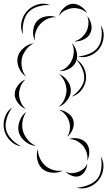

<svg xmlns="http://www.w3.org/2000/svg" viewBox="-95 -818 592 1059"><path d="M32 -628Q16 -659 23.5 -695.5Q31 -732 54 -757Q78 -783 113.5 -793.5Q149 -804 181 -790Q147 -792 113.5 -781.5Q80 -771 62 -751Q43 -730 35 -696Q27 -662 32 -628ZM230 -730Q236 -754 257 -774Q278 -794 302 -797Q327 -799 351 -783Q375 -767 386 -745Q368 -762 346 -768.5Q324 -775 305 -773Q285 -771 264.5 -761Q244 -751 230 -730ZM98 -594Q85 -618 88 -649.5Q91 -681 109 -702Q128 -722 159 -727.5Q190 -733 215 -723Q188 -724 165 -713Q142 -702 127 -685Q112 -669 103 -645Q94 -621 98 -594ZM386 -729Q403 -711 408.5 -683Q414 -655 402 -633Q391 -611 364.5 -599Q338 -587 314 -590Q338 -596 355 -611Q372 -626 381 -644Q390 -661 392.5 -683.5Q395 -706 386 -729ZM461 -678Q480 -650 476.5 -614Q473 -578 454 -551Q434 -524 400.5 -510.5Q367 -497 335 -507Q369 -509 399.5 -522.5Q430 -536 445 -557Q461 -579 465 -612Q469 -645 461 -678ZM301 -581Q318 -564 326 -537.5Q334 -511 328 -488Q355 -472 369 -441Q383 -410 379 -379Q375 -347 353.5 -320Q332 -293 300 -285Q327 -303 346.5 -328.5Q366 -354 369 -380Q372 -406 360 -435.5Q348 -465 327 -487Q326 -482 324 -478Q314 -453 286.5 -438.5Q259 -424 232 -426Q258 -433 276 -450.5Q294 -468 302 -488Q311 -507 312 -532Q313 -557 301 -581ZM48 -396Q23 -412 9.5 -443.5Q-4 -475 3 -504Q10 -532 36 -554Q62 -576 91 -579Q65 -566 48.5 -543.5Q32 -521 26 -498Q21 -475 25.5 -447.5Q30 -420 48 -396ZM230 -410Q257 -400 276.5 -373.5Q296 -347 296 -318Q295 -290 275 -264Q255 -238 228 -228Q250 -246 260.5 -271Q271 -296 272 -318Q272 -341 262 -366Q252 -391 230 -410ZM48 -217Q24 -225 5.5 -248.5Q-13 -272 -14 -298Q-14 -323 4 -347Q22 -371 46 -380Q27 -363 18.5 -341Q10 -319 10 -298Q11 -277 19.5 -255Q28 -233 48 -217ZM22 -11Q-12 -15 -38 -41.5Q-64 -68 -72 -102Q-80 -135 -68.5 -170.5Q-57 -206 -28 -225Q-48 -197 -58 -164Q-68 -131 -62 -104Q-56 -77 -32.5 -51.5Q-9 -26 22 -11ZM230 -212Q254 -211 278 -195Q302 -179 309 -156Q316 -132 306 -105.5Q296 -79 276 -64Q289 -85 290.5 -107.5Q292 -130 286 -149Q280 -167 266 -185Q252 -203 230 -212ZM104 -13Q73 -15 45.5 -36.5Q18 -58 9 -87Q1 -117 13 -150Q25 -183 50 -201Q33 -175 29 -146.5Q25 -118 32 -94Q39 -70 57.5 -47.5Q76 -25 104 -13ZM286 -51Q309 -60 337 -54Q365 -48 381 -29Q397 -10 397.5 18.5Q398 47 386 68Q390 44 382.5 22.5Q375 1 363 -14Q350 -29 330 -40Q310 -51 286 -51ZM251 123Q226 137 193.5 134.5Q161 132 139 114Q118 95 111 63Q104 31 114 4Q114 33 126 57Q138 81 155 96Q172 111 197.5 119Q223 127 251 123ZM461 45Q479 74 475 110.5Q471 147 450 174Q429 201 395 214Q361 227 328 217Q362 215 393.5 202Q425 189 442 168Q459 146 463.5 112Q468 78 461 45ZM386 84Q386 104 374 125Q362 146 343 153Q325 160 302 151.5Q279 143 266 128Q284 138 302 137Q320 136 335 131Q350 125 364.5 114Q379 103 386 84Z"/></svg>

Font: Rubik Puddles
Style: Regular
Weight: 400
Designer: Hubert and Fischer, NaN
Foundry: Hubert and Fischer, NaN
Version: Version 2.200